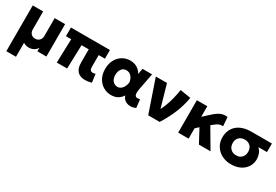

<svg xmlns="http://www.w3.org/2000/svg" viewBox="47 -1466 3758 2617"><g transform="rotate(30 1926.0 -157.5)"><path d="M68 210V-510H232V-227Q232 -184 257 -158.8Q282 -133.5 323 -133.5Q349.5 -133.5 370 -145.8Q390.5 -158 402 -179.5Q413.5 -201 413.5 -229.5V-510H577.5V0H436V-54Q411 -18 377.8 -1.5Q344.5 15 307 15Q283.5 15 261.2 8.8Q239 2.5 220 -11V210Z M1191.5 14.5Q1154.5 14.5 1124.5 4.2Q1094.5 -6 1072.8 -27.5Q1051 -49 1039.5 -83Q1028 -117 1028 -164.5V-373.5H915L903.5 0H741L752.5 -373.5H669.5V-510H1283V-373.5H1185V-185Q1185 -152 1198 -137.8Q1211 -123.5 1233.5 -123.5Q1243.5 -123.5 1254 -125.8Q1264.5 -128 1275.5 -132L1293.5 -1Q1266.5 6.5 1241 10.5Q1215.5 14.5 1191.5 14.5Z M1601 15Q1533.5 15 1477.5 -18Q1421.5 -51 1388.2 -111.8Q1355 -172.5 1355 -255Q1355 -317 1374 -367Q1393 -417 1426.5 -452.2Q1460 -487.5 1504 -506.2Q1548 -525 1599 -525Q1639.5 -525 1673.8 -512.8Q1708 -500.5 1734.8 -477Q1761.5 -453.5 1779.5 -419.5L1796 -510H1946.5L1898.5 -260Q1890 -217 1890 -189Q1890 -161 1898.8 -146.5Q1907.5 -132 1926.2 -129.5Q1945 -127 1974 -134.5L1989 -5.5Q1943 17 1898 14.5Q1853 12 1819.5 -12Q1786 -36 1774.5 -78.5Q1743.5 -32 1701.2 -8.5Q1659 15 1601 15ZM1619.5 -126Q1648.5 -126 1671.8 -141.5Q1695 -157 1711.2 -187Q1727.5 -217 1734.5 -260.5Q1731.5 -277.5 1725.8 -295.2Q1720 -313 1710.5 -329Q1701 -345 1687.8 -357.2Q1674.5 -369.5 1657.5 -376.8Q1640.5 -384 1619 -384Q1588.5 -384 1565.2 -368.5Q1542 -353 1528.8 -324.2Q1515.5 -295.5 1515.5 -256Q1515.5 -193.5 1546 -159.8Q1576.5 -126 1619.5 -126Z M2180 0 2005 -510H2181L2301 -91L2262.5 -125Q2293 -174 2318.2 -238.8Q2343.5 -303.5 2361.8 -376Q2380 -448.5 2390.5 -519.5L2558 -492.5Q2536.5 -362 2483.8 -236.2Q2431 -110.5 2359.5 0Z M2651.5 0V-510H2815.5V-343.5L2914 -433.5Q2950.5 -467 2983.8 -488.8Q3017 -510.5 3051.8 -518.8Q3086.5 -527 3127.5 -521L3138.5 -382Q3110.5 -383.5 3088 -377Q3065.5 -370.5 3045.8 -357.5Q3026 -344.5 3005.5 -327L2980.5 -306L3160.5 0H2978L2866 -209L2815.5 -162.5V0Z M3488 15Q3407.5 15 3343.5 -18.2Q3279.5 -51.5 3242.2 -110.8Q3205 -170 3205 -248.5Q3205 -303.5 3224 -351.2Q3243 -399 3281 -434.8Q3319 -470.5 3377.2 -490.2Q3435.5 -510 3514 -510H3832.5V-375.5H3697Q3731 -344.5 3746.2 -303.8Q3761.5 -263 3761.5 -220.5Q3761.5 -170.5 3742.2 -127.8Q3723 -85 3687.2 -52.8Q3651.5 -20.5 3601 -2.8Q3550.5 15 3488 15ZM3488.5 -126Q3524 -126 3551 -141Q3578 -156 3593.5 -183.8Q3609 -211.5 3609 -249.5Q3609 -306 3575 -339.5Q3541 -373 3487.5 -373Q3452.5 -373 3425 -358.2Q3397.5 -343.5 3381.5 -316.2Q3365.5 -289 3365.5 -251.5Q3365.5 -194.5 3400 -160.2Q3434.5 -126 3488.5 -126Z"/></g></svg>

Font: Geologica Cursive
Style: Bold
Weight: 700
Designer: Sindre Bremnes, Frode Helland
Foundry: Monokrom Skriftforlag AS
Version: Version 1.010;gftools[0.9.28]